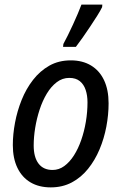

<svg xmlns="http://www.w3.org/2000/svg" viewBox="-20 -811 530 840"><path d="M202.1 8.8Q150.4 8.8 113.3 -13.2Q76.2 -35.2 56.2 -76.7Q36.1 -118.2 36.1 -176.3Q36.1 -223.1 45.7 -274.2Q55.2 -325.2 74.7 -373.8Q94.2 -422.4 124.5 -461.4Q154.8 -500.5 195.8 -523.7Q236.8 -546.9 289.6 -546.9Q341.3 -546.9 378.4 -524.4Q415.5 -502 435.3 -460Q455.1 -418 455.1 -358.9Q455.1 -309.1 445.3 -257.1Q435.5 -205.1 415.5 -157.5Q395.5 -109.9 365.2 -72.3Q335 -34.7 294.2 -12.9Q253.4 8.8 202.1 8.8ZM210 -67.4Q237.8 -67.4 261.2 -84.5Q284.7 -101.6 303.5 -131.1Q322.3 -160.6 335.4 -198.5Q348.6 -236.3 355.7 -278.8Q362.8 -321.3 362.8 -363.3Q362.8 -393.6 354.7 -417.7Q346.7 -441.9 329.1 -456.1Q311.5 -470.2 283.2 -470.2Q252.9 -470.2 228.3 -451.4Q203.6 -432.6 184.8 -401.4Q166 -370.1 153.3 -331.3Q140.6 -292.5 134 -252Q127.4 -211.4 127.4 -174.8Q127.4 -123 148.7 -95.2Q169.9 -67.4 210 -67.4ZM255.9 -606 257.3 -618.7Q266.1 -634.8 277.1 -657Q288.1 -679.2 299.3 -703.6Q310.5 -728 320.3 -751Q330.1 -773.9 336.4 -791H427.7L426.8 -779.8Q419.4 -764.6 405.5 -742.4Q391.6 -720.2 374.8 -695.1Q357.9 -669.9 341.6 -646.5Q325.2 -623 312 -606Z"/></svg>

Font: Open Sans SemiCondensed Medium
Style: Italic
Weight: 500
Width: 4
Italic angle: -12°
Designer: Monotype Design Team
Foundry: Monotype Imaging Inc.
Version: Version 3.000